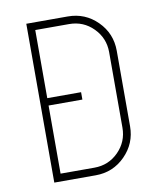

<svg xmlns="http://www.w3.org/2000/svg" viewBox="-77 -730 676 794"><g transform="rotate(-10 261.0 -333.5)"><path d="M261 0H87V-667H261Q334 -667 385 -616Q436 -565 436 -492V-175Q436 -103 385 -51.5Q334 0 261 0ZM261 -32Q321 -32 362.5 -74Q404 -116 404 -175V-492Q404 -551 362.5 -593Q321 -635 261 -635H119V-349H261V-318H119V-32Z"/></g></svg>

Font: Zector
Style: Regular
Weight: 400
Designer: GGBot
Version: 0.72